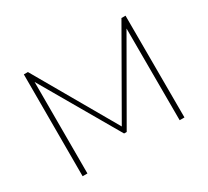

<svg xmlns="http://www.w3.org/2000/svg" viewBox="-138 -921 1239 1143"><g transform="rotate(-30 482.0 -350.0)"><path d="M799 0 798 -631 491 -97H473L165 -629V0H132V-700H160L482 -140L803 -700H831L832 0Z"/></g></svg>

Font: Montserrat Alternates ExLight
Style: Regular
Weight: 275
Designer: Julieta Ulanovsky
Foundry: Julieta Ulanovsky
Version: Version 7.200